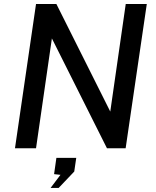

<svg xmlns="http://www.w3.org/2000/svg" viewBox="-20 -743 782 962"><path d="M55 0 160.5 -723H262.5L532.5 -184L610 -723H715.5L609.5 0H516L240 -550.5L160.5 0ZM233.5 198.5 283 133 251 129.5 262.5 48H362L352 116.5L274 198.5Z"/></svg>

Font: Public Sans Thin Medium
Style: Italic
Weight: 500
Italic angle: -8°
Version: Version 2.001